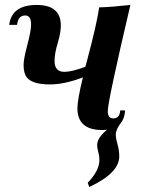

<svg xmlns="http://www.w3.org/2000/svg" viewBox="-20 -518 584 775"><path d="M324.7 -248.5Q328.1 -260.7 331.5 -273.9Q370.6 -420.9 380.4 -488.3Q427.7 -489.3 506.3 -498Q415 -109.4 415 -69.3Q415 -40 437.5 -40Q462.9 -40 465.3 -72.3H484.9Q480 6.8 392.1 6.8Q292.5 6.8 292.5 -81.1Q292.5 -114.7 314.5 -205.6Q240.2 -177.2 181.2 -177.2Q109.9 -177.2 87.9 -206.1Q75.2 -222.7 75.2 -255.9Q75.2 -280.3 90.3 -336.4Q105.5 -392.6 105.5 -419.9Q105.5 -455.6 81.5 -455.6Q53.2 -455.6 48.8 -417.5H17.1Q26.9 -498 128.4 -498Q225.6 -498 225.6 -415Q225.6 -386.2 212.9 -344Q200.2 -301.8 200.2 -272Q200.2 -228 239.7 -228Q270 -228 324.7 -248.5ZM340.3 236.8 334 219.7Q381.3 170.9 381.3 127.4Q381.3 112.3 376.7 95.7Q372.1 79.1 372.1 67.4Q372.1 29.8 439 -13.7L469.7 -24.4Q447.3 4.4 447.3 25.4Q447.3 39.6 454.3 64.5Q461.4 89.4 461.4 113.3Q461.4 180.2 340.3 236.8Z"/></svg>

Font: Munson
Style: Bold Italic
Weight: 700
Italic angle: -12°
Designer: Paul James MIller
Foundry: High-Logic / Made with FontCreator
Version: Version 2.10;May 5, 2019;FontCreator 11.5.0.2430 64-bit